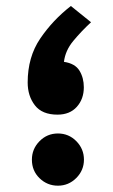

<svg xmlns="http://www.w3.org/2000/svg" viewBox="-20 -603 367 623"><path d="M275.4 -530.8Q243.7 -501.5 217.8 -470.2Q191.9 -439 187.5 -402.3Q223.6 -397 237.8 -373.8Q252 -350.6 252 -319.8Q252 -281.7 229.2 -256.3Q206.5 -231 166.5 -231Q116.7 -231 93.3 -261.2Q69.8 -291.5 69.8 -335.4Q69.8 -418 110.6 -478Q151.4 -538.1 210 -583.5ZM83.5 -85Q83.5 -119.6 108.2 -144.8Q132.8 -169.9 168 -169.9Q203.1 -169.9 227.8 -144.8Q252.4 -119.6 252.4 -85Q252.4 -50.3 227.5 -25.4Q202.6 -0.5 168 -0.5Q133.3 -0.5 108.4 -24.7Q83.5 -48.8 83.5 -85Z"/></svg>

Font: Vazir UI
Style: Bold-UI
Weight: 700
Designer: Saber Rastikerdar
Foundry: Saber Rastikerdar
Version: Version 30.1.0